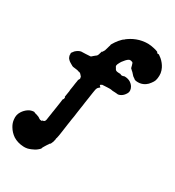

<svg xmlns="http://www.w3.org/2000/svg" viewBox="-237 -845 1090 1197"><g transform="rotate(30 308.0 -246.0)"><path d="M474 -718Q497 -717 517 -712Q532 -709 546 -703Q548 -702 548.5 -701.5Q549 -701 548 -700Q548 -700 550 -697Q557 -691 560 -694Q560 -695 561 -694.5Q562 -694 565 -693Q574 -687 584 -679Q608 -658 621 -632Q629 -616 632 -598Q633 -591 633 -580Q633 -562 628 -545Q624 -533 613 -519Q602 -503 587 -493Q564 -478 538 -478Q526 -478 518 -480Q511 -482 508 -486Q506 -488 501.5 -490.5Q497 -493 495 -495Q493 -497 491 -499Q486 -504 481 -510Q478 -514 476 -515.5Q474 -517 471.5 -519.5Q469 -522 468 -522L467 -524Q463 -529 461 -528Q461 -528 459.5 -530Q458 -532 456.5 -535.5Q455 -539 455 -541Q454 -544 453 -549Q449 -568 443 -570Q431 -575 423 -573Q410 -569 393 -547Q383 -536 377 -524Q368 -508 368 -500Q368 -494 374 -487Q377 -481 379 -478Q384 -470 400 -469Q409 -468 411 -468.5Q413 -469 416.5 -468.5Q420 -468 420 -467Q422 -464 430 -464Q438 -464 443 -467L446 -468H453Q475 -467 492 -456Q505 -447 512 -436Q520 -423 521 -411Q523 -396 513 -382Q508 -374 501 -367Q488 -355 473 -351Q467 -349 458 -351Q455 -352 445.5 -352Q436 -352 432.5 -352.5Q429 -353 425.5 -353Q422 -353 415 -355Q407 -356 388 -355Q381 -354 369.5 -354Q358 -354 353 -353L346 -349Q347 -349 345.5 -348.5Q344 -348 342 -347Q339 -344 343 -341Q345 -339 348 -336L351 -333L349 -331Q346 -328 343 -326Q332 -319 329 -295Q328 -289 326.5 -280Q325 -271 323.5 -260Q322 -249 321 -242Q320 -235 318.5 -226Q317 -217 315 -203Q313 -189 312 -180Q310 -167 309 -161Q308 -157 307.5 -150.5Q307 -144 306.5 -143.5Q306 -143 305.5 -137Q305 -131 304 -126.5Q303 -122 302.5 -115.5Q302 -109 300 -96.5Q298 -84 297.5 -81.5Q297 -79 296 -73.5Q295 -68 294.5 -63.5Q294 -59 293 -52Q292 -45 290 -33Q287 -12 286 -4Q283 19 280 38Q279 45 277 57Q273 79 271 81Q270 81 270 83L269 84L271 83L272 82Q270 88 270 91Q268 106 260 121Q258 124 257 127L256 129V127V125L254 127Q251 131 249 135Q249 136 248.5 136Q248 136 248 136Q247 136 240 148Q236 156 232 161Q223 175 224 178Q224 179 221 183Q220 185 215.5 188.5Q211 192 208 195Q194 207 171 216Q156 222 147 224Q131 227 119 226Q77 224 45 204Q17 185 0 156Q-14 133 -16 108Q-20 77 -4 52Q9 31 30 17Q47 6 67 5H72L73 6Q76 9 82 10Q85 10 87 11Q89 12 96 14Q109 18 114 22Q117 24 119.5 26Q122 28 122.5 27.5Q123 27 124 28Q127 30 130 30Q130 30 130 29L132 30Q134 31 137 30.5Q140 30 140 28Q140 26 143 26Q145 26 148 25Q158 23 161 9Q163 1 165 -18Q167 -29 168 -37Q169 -45 170 -51.5Q171 -58 172 -62.5Q173 -67 173 -70Q173 -73 174.5 -80Q176 -87 177 -96Q180 -114 182 -130Q183 -140 183.5 -142Q184 -144 184.5 -148.5Q185 -153 186 -153Q189 -154 190 -159Q193 -170 189 -171Q188 -172 188 -172Q188 -177 195 -216Q195 -222 195.5 -226.5Q196 -231 198 -241.5Q200 -252 200.5 -258Q201 -264 202.5 -273Q204 -282 205 -288Q206 -294 206.5 -296.5Q207 -299 207 -304L208 -309L209 -307L210 -306L211 -307Q212 -309 212 -313L214 -316V-317V-322Q213 -322 213 -325Q213 -332 207 -336Q204 -340 200 -344Q195 -349 190 -350Q187 -351 184 -351Q175 -355 164 -356Q143 -358 140 -359Q130 -362 129 -364Q129 -365 128 -365Q127 -365 127 -365Q127 -365 123.5 -367Q120 -369 112.5 -373.5Q105 -378 100 -383Q95 -388 93.5 -390Q92 -392 92 -392Q90 -394 88 -401Q87 -404 86.5 -404Q86 -404 85.5 -408Q85 -412 84.5 -413Q84 -414 85 -417Q86 -422 84 -424Q83 -425 85 -429Q90 -437 98 -446Q116 -463 135 -467Q140 -468 166 -468Q195 -469 201 -470Q207 -472 213 -479Q219 -485 225 -489Q231 -493 233 -495Q236 -498 239 -505Q241 -512 247 -531Q247 -532 248 -531.5Q249 -531 249 -531Q252 -532 253 -536Q253 -537 253 -537.5Q253 -538 254 -538Q254 -537 255.5 -539Q257 -541 257 -543Q257 -544 258 -544Q259 -544 260.5 -548Q262 -552 262 -554Q262 -556 265 -563.5Q268 -571 268 -574Q268 -577 270 -581.5Q272 -586 273 -590V-595L276 -601Q288 -622 302 -639Q322 -662 329 -665Q330 -665 331 -666Q331 -668 344 -677Q375 -699 413 -710Q431 -715 451 -717Q457 -717 459 -717.5Q461 -718 474 -718Z"/></g></svg>

Font: TT2020 Style B
Style: Italic
Weight: 400
Italic angle: -15°
Version: Version 0.2.000